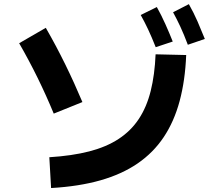

<svg xmlns="http://www.w3.org/2000/svg" viewBox="-20 -871 1040 935"><path d="M228.8 44.7 220.2 -105.3Q330.8 -112.2 414.4 -133.7Q498 -155.3 557.8 -194.5Q617.5 -233.7 655.9 -291.6Q694.3 -349.5 713.9 -428.1Q733.5 -506.7 737.7 -606.5L886.7 -603Q881.7 -478.7 854.8 -378.9Q828 -279.2 777.3 -203.3Q726.7 -127.5 650.2 -75.1Q573.8 -22.7 469 7.2Q364.2 37 228.8 44.7ZM381.3 -374 241.7 -317.7Q205.2 -406.3 163.2 -491.8Q121.2 -577.3 73.3 -660.5L203 -735.5Q253.3 -648.2 297.8 -557.5Q342.3 -466.8 381.3 -374ZM738.3 -641.2Q718.5 -691.2 701.1 -728.2Q683.7 -765.2 665.2 -798L743.7 -836.7Q766.3 -796.2 785.5 -753.2Q804.7 -710.3 821.2 -668.7ZM894.7 -653Q875.5 -704 858 -741.6Q840.5 -779.2 822.8 -811.3L899.7 -850.8Q923.3 -809.3 942.1 -766.2Q960.8 -723.2 977.5 -681.3Z"/></svg>

Font: Murecho Thin
Style: Regular
Weight: 100
Designer: Neil Summerour
Foundry: Positype
Version: Version 1.010